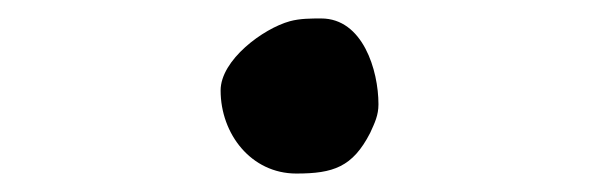

<svg xmlns="http://www.w3.org/2000/svg" viewBox="-20 -478 640 208"><path d="M328 -458C317 -458 305 -458 294 -455C265 -447 219 -413 219 -380C219 -333 252 -290 301 -290C341 -290 362 -297 381 -334C386 -345 390 -353 390 -365C390 -402 373 -458 328 -458Z"/></svg>

Font: ChillLongCangKaiShu Medium
Style: Regular
Weight: 500
Version: Version 3.500;Glyphs 3.1.1 (3135)